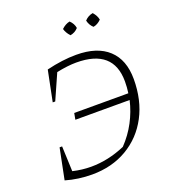

<svg xmlns="http://www.w3.org/2000/svg" viewBox="-151 -957 967 1077"><g transform="rotate(-20 332.5 -418.0)"><path d="M214 7Q175 7 134.5 1.5Q94 -4 57 -15L94 -199H109L115 -49Q170 -36 224 -36Q326 -36 428 -80Q476 -130 507.5 -189.5Q539 -249 554 -314H230L237 -352H560Q565 -386 565 -421Q565 -614 344 -614Q293 -614 226 -600L159 -449H144L181 -632Q276 -655 358 -655Q483 -655 549.5 -593.5Q616 -532 616 -417Q616 -291 565.5 -195.5Q515 -100 424 -46.5Q333 7 214 7ZM388 -843Q410 -822 414 -795Q394 -773 366 -769Q345 -793 339 -816Q362 -838 388 -843ZM526 -843Q547 -819 551 -795Q529 -773 504 -769Q483 -788 477 -816Q497 -838 526 -843Z"/></g></svg>

Font: Piazzolla ExtraLight
Style: Italic
Weight: 200
Italic angle: -11.3°
Designer: Juan Pablo del Peral
Foundry: Huerta Tipografica
Version: Version 1.330